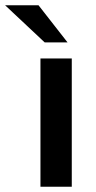

<svg xmlns="http://www.w3.org/2000/svg" viewBox="-83 -710 365 730"><path d="M86.9 -548.8 -63.5 -689.9H63.5L173.8 -548.8ZM70.8 0V-487.8H189.9V0Z"/></svg>

Font: HK Grotesk Legacy
Style: Bold
Weight: 700
Designer: Alfredo Marco Pradil
Foundry: Hanken Design Co.
Version: Version 2.022;PS 002.022;hotconv 1.0.88;makeotf.lib2.5.64775